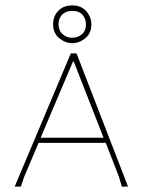

<svg xmlns="http://www.w3.org/2000/svg" viewBox="-20 -688 534 708"><path d="M429.2 0 418.9 -35.2 370.1 -161.1H122.1L68.8 -35.2L57.1 0H34.2L241.2 -491.2H262.2L452.1 0ZM252 -460.9H249L129.9 -180.2H361.8ZM246.1 -668Q280.3 -668 298.8 -646Q316.9 -624.5 316.9 -598.1Q316.9 -564.9 294.4 -546.9Q272 -528.8 246.1 -528.8Q220.7 -528.8 198.2 -547.4Q175.8 -565.9 175.8 -599.1Q175.8 -627.9 194.8 -647.9Q213.9 -668 246.1 -668ZM246.1 -647.9Q223.1 -647.9 209.5 -634.3Q195.8 -620.6 195.8 -599.1Q195.8 -575.7 210.9 -562Q225.6 -548.8 246.1 -548.8Q266.1 -548.8 281.7 -561.5Q296.9 -573.7 296.9 -598.1Q296.9 -618.7 284.7 -632.8Q272 -647.9 246.1 -647.9Z"/></svg>

Font: Datalegreya
Style: Thin
Weight: 250
Designer: Figs Lab
Foundry: Figs Lab
Version: Version 1.002;PS 001.002;hotconv 1.0.70;makeotf.lib2.5.58329